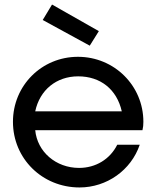

<svg xmlns="http://www.w3.org/2000/svg" viewBox="-20 -812 685 845"><path d="M168 -724 375 -611 415 -675 209 -792ZM496 -175C464 -111 401 -73 328 -73C226 -73 144 -144 135 -239H607C610 -252 611 -262 611 -276C611 -435 483 -562 323 -562C164 -562 37 -436 37 -276C37 -114 166 13 330 13C450 13 557 -63 595 -175ZM135 -322C155 -416 228 -476 324 -476C422 -476 494 -419 516 -322Z"/></svg>

Font: Involve Medium
Style: Regular
Weight: 500
Designer: Stefan Peev
Foundry: Context Ltd.
Version: Version 1.001